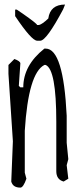

<svg xmlns="http://www.w3.org/2000/svg" viewBox="-20 -812 351 866"><path d="M180.2 -592.8H186Q266.1 -592.8 280.8 -290V-168L288.1 -94.2L280.8 -66.9L288.1 -5.9L267.1 6.8Q233.9 -2 233.9 -40V-263.2Q233.9 -499 186 -519H180.2Q107.9 -481.9 91.8 -222.2V-33.2L99.1 -5.9Q85 34.2 71.8 34.2Q38.1 34.2 30.8 6.8L38.1 -174.8L18.1 -479V-519L44.9 -545.9Q71.8 -536.1 71.8 -525.9L64.9 -424.8L71.8 -418H85Q85 -517.1 180.2 -592.8ZM147.5 -628.4Q122.6 -628.4 48.3 -739.3V-768.6H55.7L82.5 -750.5Q145.5 -706.5 147.5 -699.2H155.8Q170.4 -702.6 197.8 -728.5Q206.5 -791.5 273.4 -791.5L264.6 -769.5Q189.5 -628.4 161.6 -628.4Z"/></svg>

Font: Loved by the King
Style: Regular
Weight: 400
Designer: Kimberly Geswein
Foundry: Kimberly Geswein
Version: Version 1.002 2006